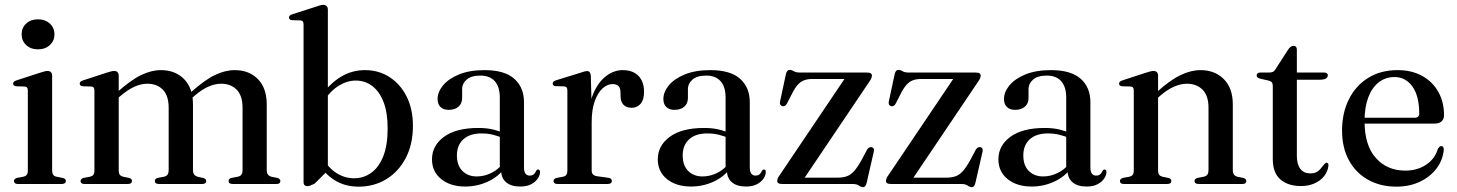

<svg xmlns="http://www.w3.org/2000/svg" viewBox="-20 -757 5994 790"><path d="M194.5 -446V-55Q194.5 -44 198.8 -38Q203 -32 212 -30L237.5 -25Q244.5 -23.5 247.8 -20.2Q251 -17 251 -12Q251 -6.5 246.8 -3.2Q242.5 0 234 0H53.5Q45.5 0 41.5 -3.2Q37.5 -6.5 37.5 -12Q37.5 -16.5 40.5 -19.8Q43.5 -23 50 -25L77 -30Q86 -32.5 90.2 -38Q94.5 -43.5 94.5 -54.5V-384.5Q94.5 -392.5 91.5 -396.5Q88.5 -400.5 81.5 -401L46 -402Q40 -403 37 -405.8Q34 -408.5 34 -412.5Q34 -417.5 37.2 -420.8Q40.5 -424 48.5 -426.5L144 -457.5Q156 -461.5 163 -463.2Q170 -465 175 -465Q185 -465 189.8 -459.8Q194.5 -454.5 194.5 -446ZM136 -554Q106.5 -554 87.8 -571.5Q69 -589 69 -616Q69 -643 87.8 -660.2Q106.5 -677.5 136 -677.5Q166 -677.5 185 -660Q204 -642.5 204 -616Q204 -589 185 -571.5Q166 -554 136 -554Z M468.5 -446V-55Q468.5 -44 472.8 -38.2Q477 -32.5 486 -30L511 -25Q523 -21.5 523 -12.5Q523 0 506.5 0H327.5Q319.5 0 315.5 -3.2Q311.5 -6.5 311.5 -12Q311.5 -16.5 314.5 -19.8Q317.5 -23 324 -25L351 -30Q360 -32.5 364.2 -38Q368.5 -43.5 368.5 -54.5V-384.5Q368.5 -392.5 365.5 -396.5Q362.5 -400.5 355.5 -401L320 -402Q314 -403 311 -405.8Q308 -408.5 308 -412.5Q308 -417.5 311.2 -420.8Q314.5 -424 322.5 -426.5L417.5 -457.5Q429.5 -461.5 436.8 -463.2Q444 -465 450 -465Q459 -465 463.8 -459.8Q468.5 -454.5 468.5 -446ZM455.5 -344.5 441.5 -359 461.5 -377Q518.5 -428 560.8 -448.2Q603 -468.5 642 -468.5Q701 -468.5 737.5 -431.5Q774 -394.5 774 -327V-57.5Q774 -45 779.2 -38.5Q784.5 -32 794.5 -29.5L817 -24.5Q828.5 -21 828.5 -12.5Q828.5 0 812 0H634Q617 0 617 -12.5Q617 -21.5 629 -25L655.5 -30Q665.5 -32.5 669.8 -39Q674 -45.5 674 -57.5V-313.5Q674 -363.5 650 -388Q626 -412.5 586 -412.5Q561 -412.5 533.8 -400.5Q506.5 -388.5 475.5 -362ZM759.5 -344.5 745 -359 765 -377Q822 -428 864.2 -448.2Q906.5 -468.5 945.5 -468.5Q1005 -468.5 1041.2 -431.5Q1077.5 -394.5 1077.5 -327V-57.5Q1077.5 -45 1082.8 -38.5Q1088 -32 1098 -29.5L1121 -25Q1127.5 -23 1130.5 -19.8Q1133.5 -16.5 1133.5 -12Q1133.5 -6.5 1129.8 -3.2Q1126 0 1117.5 0H937.5Q920.5 0 920.5 -12.5Q920.5 -21.5 932.5 -25L959 -30Q969.5 -32.5 973.8 -39Q978 -45.5 978 -57.5V-313.5Q978 -363.5 953.8 -388Q929.5 -412.5 889.5 -412.5Q864.5 -412.5 837.2 -400.5Q810 -388.5 779.5 -362Z M1329 -718V-55.5L1274 -1Q1262 4.5 1256 6.8Q1250 9 1244 9Q1237.5 9 1233.2 5Q1229 1 1229 -7V-656Q1229 -664.5 1226.2 -668.5Q1223.5 -672.5 1216.5 -673L1181 -674Q1174.5 -675 1171.8 -677.8Q1169 -680.5 1169 -684.5Q1169 -689.5 1172 -692.5Q1175 -695.5 1183.5 -698.5L1278.5 -729Q1290.5 -733.5 1297.5 -735.2Q1304.5 -737 1310 -737Q1319.5 -737 1324.2 -731.8Q1329 -726.5 1329 -718ZM1310.5 -340 1298 -359.5Q1337 -413.5 1382.5 -441Q1428 -468.5 1482 -468.5Q1538.5 -468.5 1583.2 -439.5Q1628 -410.5 1653.5 -359Q1679 -307.5 1679 -239.5Q1679 -163 1649.5 -106.8Q1620 -50.5 1569.5 -19.8Q1519 11 1456 11Q1399 11 1356.5 -15.8Q1314 -42.5 1287.5 -90.5L1307 -108.5Q1329.5 -68 1363.2 -45.8Q1397 -23.5 1437.5 -23.5Q1476 -23.5 1507.2 -45.8Q1538.5 -68 1556.8 -113.5Q1575 -159 1575 -228.5Q1575 -294 1558 -337.5Q1541 -381 1511.5 -403.2Q1482 -425.5 1444 -425.5Q1408.5 -425.5 1374.2 -404.5Q1340 -383.5 1310.5 -340Z M2042 -56.5V-64.5L2036.5 -65.5V-356Q2036.5 -399.5 2016 -422.8Q1995.5 -446 1957 -446Q1919 -446 1900.2 -429.5Q1881.5 -413 1881.5 -391.5V-354Q1881.5 -331 1866.5 -318Q1851.5 -305 1826 -305Q1804.5 -305 1792.5 -316.8Q1780.5 -328.5 1780.5 -349.5Q1780.5 -378.5 1803 -405.8Q1825.5 -433 1868.8 -450.8Q1912 -468.5 1974 -468.5Q2056 -468.5 2096 -433Q2136 -397.5 2136 -336.5V-68Q2136 -50.5 2142.2 -42.5Q2148.5 -34.5 2159 -34.5Q2170.5 -34.5 2176.5 -40Q2182.5 -45.5 2185.5 -53Q2187 -56 2189.2 -57.8Q2191.5 -59.5 2194.5 -59.5Q2198 -59.5 2200 -56.8Q2202 -54 2202 -49Q2202 -36.5 2193 -22.8Q2184 -9 2166 0.8Q2148 10.5 2120.5 10.5Q2083 10.5 2062.5 -7Q2042 -24.5 2042 -56.5ZM1757.5 -101.5Q1757.5 -158 1807 -194.2Q1856.5 -230.5 1948.5 -230.5Q1982.5 -230.5 2009.2 -224Q2036 -217.5 2057 -207.5L2050.5 -188.5Q2030.5 -197 2008.8 -202.5Q1987 -208 1961.5 -208Q1913 -208 1886.5 -183.8Q1860 -159.5 1860 -117.5Q1860 -76 1882.8 -53.5Q1905.5 -31 1941.5 -31Q1972 -31 2000.8 -45Q2029.5 -59 2050 -84.5L2058.5 -68Q2031.5 -30 1987.5 -9.8Q1943.5 10.5 1894.5 10.5Q1833.5 10.5 1795.5 -20Q1757.5 -50.5 1757.5 -101.5Z M2401 -254Q2401 -324 2421.2 -371.8Q2441.5 -419.5 2473.8 -444Q2506 -468.5 2542 -468.5Q2584 -468.5 2607 -444.8Q2630 -421 2630 -379Q2630 -346.5 2615.8 -330Q2601.5 -313.5 2579.5 -313.5Q2557.5 -313.5 2545.5 -325.8Q2533.5 -338 2533.5 -361L2533 -377Q2533 -394 2525.2 -402.5Q2517.5 -411 2500 -411Q2479 -411 2459.5 -393.5Q2440 -376 2427.2 -341Q2414.5 -306 2414.5 -253.5ZM2411 -445 2414.5 -310V-55.5Q2414.5 -45.5 2419.5 -39.8Q2424.5 -34 2436 -32L2482.5 -25.5Q2490.5 -24.5 2494 -21.2Q2497.5 -18 2497.5 -12Q2497.5 -6.5 2493.2 -3.2Q2489 0 2480.5 0H2274Q2265.5 0 2261.5 -3.5Q2257.5 -7 2257.5 -12Q2257.5 -17 2260.8 -20.2Q2264 -23.5 2271 -25L2297 -30Q2306 -32 2310.2 -37.8Q2314.5 -43.5 2314.5 -54V-384Q2314.5 -392.5 2311.8 -396.5Q2309 -400.5 2302 -401.5L2266 -402.5Q2260 -403 2257 -405.8Q2254 -408.5 2254 -413Q2254 -417.5 2257.2 -420.8Q2260.5 -424 2269 -427L2363 -456Q2377.5 -461 2384.5 -462.8Q2391.5 -464.5 2396 -464.5Q2403 -464.5 2406.5 -459.8Q2410 -455 2411 -445Z M2971 -56.5V-64.5L2965.5 -65.5V-356Q2965.5 -399.5 2945 -422.8Q2924.5 -446 2886 -446Q2848 -446 2829.2 -429.5Q2810.5 -413 2810.5 -391.5V-354Q2810.5 -331 2795.5 -318Q2780.5 -305 2755 -305Q2733.5 -305 2721.5 -316.8Q2709.5 -328.5 2709.5 -349.5Q2709.5 -378.5 2732 -405.8Q2754.5 -433 2797.8 -450.8Q2841 -468.5 2903 -468.5Q2985 -468.5 3025 -433Q3065 -397.5 3065 -336.5V-68Q3065 -50.5 3071.2 -42.5Q3077.5 -34.5 3088 -34.5Q3099.5 -34.5 3105.5 -40Q3111.5 -45.5 3114.5 -53Q3116 -56 3118.2 -57.8Q3120.5 -59.5 3123.5 -59.5Q3127 -59.5 3129 -56.8Q3131 -54 3131 -49Q3131 -36.5 3122 -22.8Q3113 -9 3095 0.8Q3077 10.5 3049.5 10.5Q3012 10.5 2991.5 -7Q2971 -24.5 2971 -56.5ZM2686.5 -101.5Q2686.5 -158 2736 -194.2Q2785.5 -230.5 2877.5 -230.5Q2911.5 -230.5 2938.2 -224Q2965 -217.5 2986 -207.5L2979.5 -188.5Q2959.5 -197 2937.8 -202.5Q2916 -208 2890.5 -208Q2842 -208 2815.5 -183.8Q2789 -159.5 2789 -117.5Q2789 -76 2811.8 -53.5Q2834.5 -31 2870.5 -31Q2901 -31 2929.8 -45Q2958.5 -59 2979 -84.5L2987.5 -68Q2960.5 -30 2916.5 -9.8Q2872.5 10.5 2823.5 10.5Q2762.5 10.5 2724.5 -20Q2686.5 -50.5 2686.5 -101.5Z M3557 -421 3281.5 -12 3264.5 -26H3425.5Q3448.5 -26 3464.5 -31.8Q3480.5 -37.5 3494.5 -53.2Q3508.5 -69 3525.5 -99.5L3547.5 -141Q3551.5 -147.5 3556.2 -150Q3561 -152.5 3566 -151.5Q3572 -150.5 3574.5 -146Q3577 -141.5 3575.5 -134L3546 -5Q3543.5 5 3540 9Q3536.5 13 3531 13Q3523 13 3514 6.5Q3505 0 3487 0H3199Q3187.5 0 3182.8 -3.2Q3178 -6.5 3178 -12.5Q3178 -17.5 3180.2 -23.2Q3182.5 -29 3188.5 -37L3463 -444.5L3479.5 -432H3321.5Q3302 -432 3287.5 -426.2Q3273 -420.5 3261 -406.5Q3249 -392.5 3236.5 -367L3218 -331Q3214.5 -324.5 3210 -321.8Q3205.5 -319 3199.5 -320Q3193.5 -321.5 3190.8 -326.2Q3188 -331 3189.5 -339L3213.5 -451Q3216 -461.5 3219.8 -465.5Q3223.5 -469.5 3230 -469.5Q3237.5 -469.5 3246.2 -464Q3255 -458.5 3272 -458.5H3546.5Q3558 -458.5 3562.8 -455.2Q3567.5 -452 3567.5 -445.5Q3567.5 -441 3565.2 -435.2Q3563 -429.5 3557 -421Z M4004.5 -421 3729 -12 3712 -26H3873Q3896 -26 3912 -31.8Q3928 -37.5 3942 -53.2Q3956 -69 3973 -99.5L3995 -141Q3999 -147.5 4003.8 -150Q4008.5 -152.5 4013.5 -151.5Q4019.5 -150.5 4022 -146Q4024.5 -141.5 4023 -134L3993.5 -5Q3991 5 3987.5 9Q3984 13 3978.5 13Q3970.5 13 3961.5 6.5Q3952.5 0 3934.5 0H3646.5Q3635 0 3630.2 -3.2Q3625.5 -6.5 3625.5 -12.5Q3625.5 -17.5 3627.8 -23.2Q3630 -29 3636 -37L3910.5 -444.5L3927 -432H3769Q3749.5 -432 3735 -426.2Q3720.5 -420.5 3708.5 -406.5Q3696.5 -392.5 3684 -367L3665.5 -331Q3662 -324.5 3657.5 -321.8Q3653 -319 3647 -320Q3641 -321.5 3638.2 -326.2Q3635.5 -331 3637 -339L3661 -451Q3663.5 -461.5 3667.2 -465.5Q3671 -469.5 3677.5 -469.5Q3685 -469.5 3693.8 -464Q3702.5 -458.5 3719.5 -458.5H3994Q4005.5 -458.5 4010.2 -455.2Q4015 -452 4015 -445.5Q4015 -441 4012.8 -435.2Q4010.5 -429.5 4004.5 -421Z M4372.5 -56.5V-64.5L4367 -65.5V-356Q4367 -399.5 4346.5 -422.8Q4326 -446 4287.5 -446Q4249.5 -446 4230.8 -429.5Q4212 -413 4212 -391.5V-354Q4212 -331 4197 -318Q4182 -305 4156.5 -305Q4135 -305 4123 -316.8Q4111 -328.5 4111 -349.5Q4111 -378.5 4133.5 -405.8Q4156 -433 4199.2 -450.8Q4242.5 -468.5 4304.5 -468.5Q4386.5 -468.5 4426.5 -433Q4466.5 -397.5 4466.5 -336.5V-68Q4466.5 -50.5 4472.8 -42.5Q4479 -34.5 4489.5 -34.5Q4501 -34.5 4507 -40Q4513 -45.5 4516 -53Q4517.5 -56 4519.8 -57.8Q4522 -59.5 4525 -59.5Q4528.5 -59.5 4530.5 -56.8Q4532.5 -54 4532.5 -49Q4532.5 -36.5 4523.5 -22.8Q4514.5 -9 4496.5 0.8Q4478.5 10.5 4451 10.5Q4413.5 10.5 4393 -7Q4372.5 -24.5 4372.5 -56.5ZM4088 -101.5Q4088 -158 4137.5 -194.2Q4187 -230.5 4279 -230.5Q4313 -230.5 4339.8 -224Q4366.5 -217.5 4387.5 -207.5L4381 -188.5Q4361 -197 4339.2 -202.5Q4317.5 -208 4292 -208Q4243.5 -208 4217 -183.8Q4190.5 -159.5 4190.5 -117.5Q4190.5 -76 4213.2 -53.5Q4236 -31 4272 -31Q4302.5 -31 4331.2 -45Q4360 -59 4380.5 -84.5L4389 -68Q4362 -30 4318 -9.8Q4274 10.5 4225 10.5Q4164 10.5 4126 -20Q4088 -50.5 4088 -101.5Z M4745 -446V-55Q4745 -44 4749.2 -38.2Q4753.5 -32.5 4762.5 -30L4787.5 -25Q4799.5 -21.5 4799.5 -12.5Q4799.5 0 4783 0H4604Q4596 0 4592 -3.2Q4588 -6.5 4588 -12Q4588 -16.5 4591 -19.8Q4594 -23 4600.5 -25L4627.5 -30Q4636.5 -32.5 4640.8 -38Q4645 -43.5 4645 -54.5V-384.5Q4645 -392.5 4642 -396.5Q4639 -400.5 4632 -401L4596.5 -402Q4590.5 -403 4587.5 -405.8Q4584.5 -408.5 4584.5 -412.5Q4584.5 -417.5 4587.8 -420.8Q4591 -424 4599 -426.5L4694 -457.5Q4706 -461.5 4713.2 -463.2Q4720.5 -465 4726.5 -465Q4735.5 -465 4740.2 -459.8Q4745 -454.5 4745 -446ZM4732.5 -344.5 4718 -359 4738.5 -377Q4795 -428 4837.8 -448.2Q4880.5 -468.5 4919.5 -468.5Q4978.5 -468.5 5015.5 -431.5Q5052.5 -394.5 5052.5 -327V-57.5Q5052.5 -45 5057.5 -38.5Q5062.5 -32 5072.5 -29.5L5095.5 -25Q5102 -23 5105 -19.8Q5108 -16.5 5108 -12Q5108 -6.5 5104.2 -3.2Q5100.5 0 5092 0H4912Q4895 0 4895 -12.5Q4895 -21.5 4907.5 -25L4933.5 -30Q4944 -32.5 4948.2 -39Q4952.5 -45.5 4952.5 -57.5V-313.5Q4952.5 -363.5 4928 -388Q4903.5 -412.5 4863.5 -412.5Q4838.5 -412.5 4810.8 -400.5Q4783 -388.5 4752.5 -362Z M5199.5 -425.5 5166.5 -433Q5157 -435.5 5153.8 -438.8Q5150.5 -442 5150.5 -446.5Q5150.5 -452 5154.5 -455.2Q5158.5 -458.5 5165 -458.5H5201.5Q5211.5 -458.5 5217.8 -461.5Q5224 -464.5 5229 -473.5L5279.5 -552Q5285 -560.5 5290.8 -564.5Q5296.5 -568.5 5302.5 -568.5Q5309 -568.5 5312.5 -564.5Q5316 -560.5 5316 -553V-116Q5316 -80.5 5330.5 -62Q5345 -43.5 5371 -43.5Q5386.5 -43.5 5396.2 -48.5Q5406 -53.5 5412.2 -61Q5418.5 -68.5 5424 -75.8Q5429.5 -83 5436 -87.5Q5440.5 -88 5443.5 -85.2Q5446.5 -82.5 5446 -75.5Q5443.5 -52 5428.8 -33Q5414 -14 5389.5 -2.8Q5365 8.5 5333 8.5Q5279.5 8.5 5248.2 -18.8Q5217 -46 5217 -101.5V-403Q5217 -412.5 5213.2 -417.8Q5209.5 -423 5199.5 -425.5ZM5275 -429 5275.5 -458.5H5428Q5435.5 -458.5 5439.5 -455.5Q5443.5 -452.5 5443.5 -447Q5443.5 -439 5435.5 -434Q5427.5 -429 5410.5 -429Z M5921.5 -283Q5921.5 -266.5 5911.5 -257.5Q5901.5 -248.5 5882.5 -248.5H5566.5V-272.5H5800.5Q5819.5 -272.5 5819.5 -290Q5819.5 -362 5791.5 -401Q5763.5 -440 5717.5 -440Q5680.5 -440 5652.8 -418.2Q5625 -396.5 5609.8 -356Q5594.5 -315.5 5594.5 -259.5Q5594.5 -159 5641 -107Q5687.5 -55 5762 -55Q5812 -55 5848.2 -79.5Q5884.5 -104 5896.5 -145Q5901 -151.5 5904.2 -153.8Q5907.5 -156 5911 -156Q5916 -156 5918.2 -151.8Q5920.5 -147.5 5920.5 -141Q5917 -99 5891 -64.2Q5865 -29.5 5822.2 -9.2Q5779.5 11 5726 11Q5659.5 11 5608.8 -17.5Q5558 -46 5530 -98Q5502 -150 5502 -220Q5502 -291.5 5529.8 -347.8Q5557.5 -404 5609 -436.2Q5660.5 -468.5 5730.5 -468.5Q5788.5 -468.5 5831.5 -444.8Q5874.5 -421 5898 -379.2Q5921.5 -337.5 5921.5 -283Z"/></svg>

Font: Fraunces 60pt
Style: Regular
Weight: 400
Version: Version 1.000;[b76b70a41]